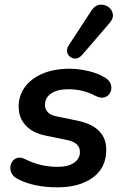

<svg xmlns="http://www.w3.org/2000/svg" viewBox="-20 -794 528 824"><path d="M226 10Q127 10 57 -25Q34 -37 27.5 -55.5Q21 -74 27.5 -91Q34 -108 50.5 -115Q67 -122 90 -110Q154 -78 226 -78Q273 -78 298 -95.5Q323 -113 323 -142Q323 -182 268 -193L176 -212Q121 -223 90.5 -255.5Q60 -288 60 -337Q60 -382 85.5 -418.5Q111 -455 160.5 -477Q210 -499 280 -499Q316 -499 357.5 -489.5Q399 -480 429 -462Q451 -449 456 -431Q461 -413 453.5 -397.5Q446 -382 429 -376.5Q412 -371 389 -383Q336 -411 274 -411Q225 -411 199 -392.5Q173 -374 173 -344Q173 -326 184.5 -313Q196 -300 221 -295L313 -276Q436 -250 436 -151Q436 -74 378.5 -32Q321 10 226 10ZM333 -559Q317 -540 298 -543Q279 -546 270.5 -563Q262 -580 276 -601L372 -748Q387 -771 407.5 -773.5Q428 -776 444 -765Q460 -754 464 -735Q468 -716 451 -696Z"/></svg>

Font: Nunito
Style: Bold Italic
Weight: 700
Italic angle: -9°
Designer: Vernon Adams
Foundry: Vernon Adams
Version: Version 3.601; ttfautohint (v1.8.2.53-6de2)